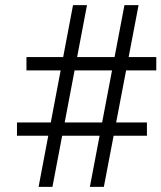

<svg xmlns="http://www.w3.org/2000/svg" viewBox="-20 -731 631 751"><path d="M265.6 -710.9H320.3L185.1 0H130.9ZM466.8 -710.9H522L386.2 0H331.5ZM83.5 -455.6V-507.8H591.3V-455.6ZM46.4 -200.2V-252H554.7V-200.2Z"/></svg>

Font: Heebo Light
Style: Regular
Weight: 300
Designer: Oded Ezer
Foundry: Ezer Type House
Version: Version 3.100